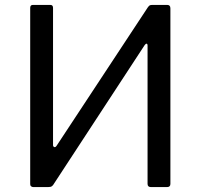

<svg xmlns="http://www.w3.org/2000/svg" viewBox="-20 -762 817 782"><path d="M185 -742Q196 -742 196 -730V-171Q196 -165 201 -163Q206 -161 211 -169L582 -732Q587 -739 590.5 -740.5Q594 -742 602 -742H661Q674 -742 674 -728V-13Q674 0 660 0H595Q581 0 581 -13V-577Q581 -583 577.5 -584Q574 -585 569 -578L196 -8Q191 -2 186 -1Q181 0 175 0H116Q111 0 107 -3Q103 -6 103 -12V-730Q103 -742 114 -742Z"/></svg>

Font: Libre Franklin
Style: Regular
Weight: 400
Designer: Pablo Impallari, Rodrigo Fuenzalida, Nhung Nguyen
Foundry: Impallari Type
Version: Version 3.000